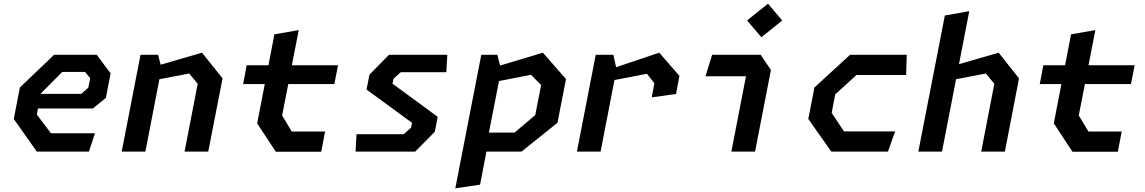

<svg xmlns="http://www.w3.org/2000/svg" viewBox="-20 -826 6240 1046"><path d="M180.5 0H464.5L497.5 -100H257.5L180.5 -202L187 -235H486L557 -293L582.5 -426L507 -527.5H274.5L88.5 -349.5L55 -178ZM202.5 -314.5 203 -317.5 319 -434H443.5L471.5 -400L461 -348L422.5 -314.5Z M985.5 0H1114.5L1192.5 -399L1080.5 -539L855 -473.5L841.5 -527.5H745.5L643 0H772L848.5 -394.5L1011 -425.5L1057 -369.5Z M1482.5 0.5H1730L1751 -109.5H1569.5L1517 -197L1550.5 -368H1801.5L1821.5 -470.5H1570L1607.5 -662L1475 -639L1442.5 -470.5H1324L1304.5 -368H1422.5L1381 -154Z M1917 0H2242L2349 -108.5L2364.5 -189.5L2118.5 -370L2123.5 -397L2163.5 -432.5H2411.5L2417 -527.5H2099L1992.5 -419L1977 -338L2224.5 -157L2219.5 -130.5L2179.5 -95H1922.5Z M2460.5 200 2595.5 180 2630 0H2821L3017 -157L3063.5 -395.5L2937.5 -539L2704.5 -469L2689.5 -527.5H2602ZM2643.5 -103.5 2698.5 -384.5 2873 -418.5 2928 -362.5 2896 -199 2783 -103.5Z M3530.5 -295.5 3663 -314 3681.5 -412.5 3571.5 -539 3336.5 -460 3321.5 -527.5H3225.5L3123 0H3252L3327.5 -390L3504.5 -424L3545 -372.5Z M3964.5 0H4093.5L4180 -445L4124 -527.5H3859.5L3823.5 -410.5H4044ZM4050 -714.5 4128 -623 4241.5 -714.5 4164 -806Z M4509 0H4817.5L4856.5 -110H4578L4511 -211L4530 -311.5L4646 -417.5H4916.5L4920 -527.5H4611L4417 -349.5L4383.5 -178Z M5325.5 0H5454.5L5531.5 -399L5420.5 -539L5204.5 -476.5L5260.5 -765L5127.5 -741.5L4983 0H5112L5188.5 -394.5L5351 -425.5L5397 -369.5Z M5822.5 0.5H6070L6091 -109.5H5909.5L5857 -197L5890.5 -368H6141.5L6161.5 -470.5H5910L5947.5 -662L5815 -639L5782.5 -470.5H5664L5644.5 -368H5762.5L5721 -154Z"/></svg>

Font: Monaspace Krypton SemiBold
Style: Italic
Weight: 600
Italic angle: -11°
Designer: Riley Cran & the Lettermatic Team
Foundry: Lettermatic
Version: Version 1.101 (Monaspace Krypton)